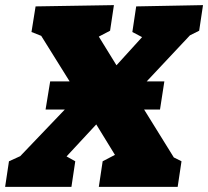

<svg xmlns="http://www.w3.org/2000/svg" viewBox="-43 -730 813 750"><path d="M750 -710 735 -610 699 -592 530 -412H599L582 -302H520L636 -115L666 -100L651 0H343L358 -100L406 -125L333 -244L217 -119L251 -100L236 0H-23L-8 -100L36 -120L210 -302H135L153 -412H229L118 -590L80 -605L96 -705L402 -710L387 -610L343 -587L412 -475L512 -585L474 -605L489 -705Z"/></svg>

Font: Bitter Pro Black
Style: Italic
Weight: 900
Italic angle: -9°
Designer: Sol Matas, and Bitter project Authors
Foundry: Sol Matas
Version: Version 1.010